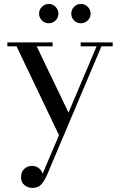

<svg xmlns="http://www.w3.org/2000/svg" viewBox="-20 -671 586 955"><path d="M382.3 -651.4Q402.3 -651.4 416.5 -637.2Q430.7 -623 430.7 -603Q430.7 -583.5 416.5 -569.3Q402.3 -555.2 382.3 -555.2Q362.3 -555.2 348.4 -569.1Q334.5 -583 334.5 -603Q334.5 -623 348.6 -637.2Q362.8 -651.4 382.3 -651.4ZM174.3 -603Q174.3 -623 188.7 -637.2Q203.1 -651.4 222.7 -651.4Q242.2 -651.4 256.3 -637.2Q270.5 -623 270.5 -603Q270.5 -583 256.3 -569.1Q242.2 -555.2 222.7 -555.2Q202.6 -555.2 188.5 -569.3Q174.3 -583.5 174.3 -603ZM241.7 -440.4H162.6L320.8 -110.8L460.4 -440.4H381.3V-460H540.5V-440.4H484.4L214.4 198.2Q199.2 232.4 183.6 248Q168 263.7 141.1 263.7Q119.6 263.7 102.1 250Q84.5 236.3 84.5 210Q84.5 185.1 100.1 169.7Q115.7 154.3 140.1 154.3Q158.2 154.3 172.6 165Q187 175.8 191.9 193.4L273.4 1.5L62.5 -440.4H16.6V-460H241.7Z"/></svg>

Font: Bodoni* 11pt
Style: Regular
Weight: 400
Version: Version 2.3